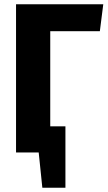

<svg xmlns="http://www.w3.org/2000/svg" viewBox="-20 -713 503 898"><path d="M215 -567V-122H286V165H178L161 0H55V-693H463L447 -567Z"/></svg>

Font: Fira Sans Condensed
Style: Bold
Weight: 700
Width: 3
Designer: bBox Type GmbH & Carrois Corporate GbR & Edenspiekermann AG
Foundry: bBox Type GmbH & Carrois Corporate GbR & Edenspiekermann AG
Version: Version 4.301